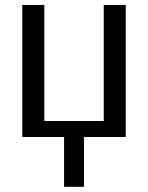

<svg xmlns="http://www.w3.org/2000/svg" viewBox="-20 -548 592 768"><path d="M69.3 0V-528.3H157.2V-64H395V-528.3H482.9V0H315.9V199.2H236.3V0Z"/></svg>

Font: Arimo Nerd Font
Style: Regular
Weight: 400
Designer: Steve Matteson
Foundry: Monotype Imaging Inc.
Version: Version 1.33;Nerd Fonts 3.2.1